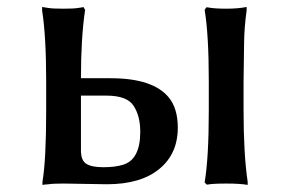

<svg xmlns="http://www.w3.org/2000/svg" viewBox="-20 -519 822 550"><path d="M100.6 -489.3V-499L119.1 -496.1Q131.8 -494.1 161.6 -494.1Q191.4 -494.1 203.1 -496.1L215.8 -498L218.8 -499L223.6 -491.2V-489.3Q211.9 -410.2 211.9 -294.9H296.9Q418.9 -294.9 463.9 -239.3Q489.3 -208 489.3 -153.3Q489.3 -78.1 436 -34.7Q382.8 8.8 286.1 8.8L162.1 6.8Q131.8 6.8 119.1 8.8L107.4 9.8L101.6 10.7V2Q112.3 -61.5 112.3 -203.1V-285.2Q112.3 -415 100.6 -489.3ZM211.9 -87.9Q211.9 -59.6 227.1 -49.8Q242.2 -40 275.9 -40Q309.6 -40 332 -46.9Q381.8 -61.5 381.8 -141.6Q381.8 -186.5 362.8 -215.8Q343.8 -245.1 285.2 -245.1H211.9ZM566.4 2Q578.1 -67.4 578.1 -203.1V-285.2Q578.1 -418.9 566.4 -489.3V-491.2L571.3 -498H574.2Q593.8 -494.1 627.9 -494.1Q662.1 -494.1 686.5 -499V-489.3Q679.7 -440.4 679.2 -395Q678.7 -349.6 677.7 -285.2V-203.1Q677.7 -77.1 689.5 2V10.7Q668.9 6.8 627.9 6.8Q588.9 6.8 574.2 9.8H572.3L566.4 3.9Z"/></svg>

Font: GenEi LateMin P v2
Style: Medium
Weight: 500
Designer: o_tamon (Modified)
Foundry: o_tamon / Adobe Systems Incorporated / FONT 910 / Philipp H. Poll
Version: Version 2.1;Original Version 1.004